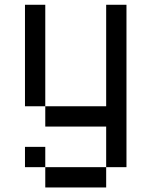

<svg xmlns="http://www.w3.org/2000/svg" viewBox="-20 -628 648 821"><path d="M434 173.6H173.6V86.8H434ZM173.6 86.8H86.8V0H173.6ZM173.6 -173.6H86.8V-607.6H173.6ZM434 -607.6H520.8V86.8H434V-86.8H173.6V-173.6H434Z"/></svg>

Font: 8-bit Operator+
Style: Regular
Weight: 400
Designer: GrandChaos9000
Foundry: Grand Chaos Productions
Version: Version 1.2.0 - April 24, 2014